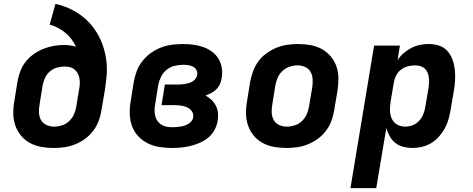

<svg xmlns="http://www.w3.org/2000/svg" viewBox="-20 -755 2440 990"><path d="M257 8Q225 8 193.5 2.5Q162 -3 135 -17.5Q108 -32 88.5 -55.5Q69 -79 59 -108Q49 -137 48.5 -169Q48 -201 54 -234L70 -334Q75 -361 84.5 -387Q94 -413 111.5 -435.5Q129 -458 152.5 -475Q176 -492 202 -502.5Q228 -513 255 -518Q282 -523 308 -523Q325 -523 341 -521Q357 -519 372 -514Q362 -535 348.5 -553Q335 -571 317.5 -585.5Q300 -600 279.5 -611Q259 -622 236 -628L266 -735Q302 -727 334.5 -712.5Q367 -698 395.5 -677.5Q424 -657 447 -630.5Q470 -604 487 -573Q504 -542 514.5 -507.5Q525 -473 529 -436.5Q533 -400 529.5 -362Q526 -324 520 -286L503 -186Q499 -159 489 -132Q479 -105 461 -81Q443 -57 419 -39.5Q395 -22 368 -11Q341 0 313 4Q285 8 257 8ZM259 -102Q279 -102 299.5 -108.5Q320 -115 336 -130Q352 -145 361 -164.5Q370 -184 373 -204L388 -295Q391 -309 391.5 -323.5Q392 -338 389.5 -351.5Q387 -365 380.5 -377Q374 -389 363.5 -397.5Q353 -406 339.5 -409Q326 -412 312 -412Q292 -412 272.5 -406Q253 -400 237 -386.5Q221 -373 212.5 -354Q204 -335 200 -316L184 -216Q180 -195 181 -174Q182 -153 191.5 -136Q201 -119 219.5 -110.5Q238 -102 259 -102Z M868 8Q835 8 802.5 3Q770 -2 742 -16Q714 -30 692.5 -53Q671 -76 660.5 -105.5Q650 -135 649 -168Q648 -201 654 -234L670 -334Q675 -362 685.5 -389.5Q696 -417 715 -441Q734 -465 759 -482.5Q784 -500 811.5 -510.5Q839 -521 868 -524.5Q897 -528 924 -528Q951 -528 977.5 -524.5Q1004 -521 1028 -512.5Q1052 -504 1072.5 -489Q1093 -474 1106 -453Q1119 -432 1123.5 -406Q1128 -380 1123 -353Q1121 -338 1114.5 -322.5Q1108 -307 1096.5 -295.5Q1085 -284 1070 -276Q1055 -268 1040 -262Q1057 -253 1071 -239.5Q1085 -226 1093.5 -209Q1102 -192 1104 -171.5Q1106 -151 1102 -130Q1098 -107 1086 -84.5Q1074 -62 1054 -45.5Q1034 -29 1011 -19Q988 -9 964 -3Q940 3 916 5.5Q892 8 868 8ZM870 -99Q881 -99 891 -100Q901 -101 911.5 -102.5Q922 -104 932 -107.5Q942 -111 951.5 -116.5Q961 -122 968 -131Q975 -140 976 -150Q979 -167 969.5 -181Q960 -195 945 -201.5Q930 -208 913 -210.5Q896 -213 879 -213H813L830 -319H897Q906 -319 916 -320Q926 -321 935.5 -322.5Q945 -324 955 -327Q965 -330 974 -335.5Q983 -341 989 -350Q995 -359 997 -368Q999 -382 993 -393.5Q987 -405 975.5 -411Q964 -417 951 -419Q938 -421 925 -421Q903 -421 880.5 -415.5Q858 -410 839.5 -395.5Q821 -381 810.5 -359.5Q800 -338 796 -317L780 -217Q777 -201 777 -186Q777 -171 780.5 -156.5Q784 -142 792.5 -130.5Q801 -119 813 -111.5Q825 -104 840 -101.5Q855 -99 870 -99Z M1457 8Q1425 8 1393.5 2.5Q1362 -3 1335 -17.5Q1308 -32 1288.5 -55.5Q1269 -79 1259 -108Q1249 -137 1248.5 -169Q1248 -201 1254 -234L1270 -334Q1275 -361 1285 -388Q1295 -415 1312.5 -439Q1330 -463 1354.5 -480.5Q1379 -498 1406 -509Q1433 -520 1461 -524Q1489 -528 1516 -528Q1549 -528 1580.5 -522.5Q1612 -517 1638.5 -502.5Q1665 -488 1685 -464.5Q1705 -441 1715 -412Q1725 -383 1725 -351Q1725 -319 1720 -286L1703 -186Q1699 -159 1689 -132Q1679 -105 1661 -81Q1643 -57 1619 -39.5Q1595 -22 1568 -11Q1541 0 1513 4Q1485 8 1457 8ZM1459 -102Q1479 -102 1499.5 -108.5Q1520 -115 1536 -130Q1552 -145 1561 -164.5Q1570 -184 1573 -204L1590 -304Q1593 -325 1592 -346Q1591 -367 1581.5 -384Q1572 -401 1554 -409.5Q1536 -418 1515 -418Q1495 -418 1474.5 -411.5Q1454 -405 1437.5 -390Q1421 -375 1412.5 -355.5Q1404 -336 1400 -316L1384 -216Q1380 -195 1381 -174Q1382 -153 1391.5 -136Q1401 -119 1419.5 -110.5Q1438 -102 1459 -102Z M1787 215 1909 -520H2042L2030 -445Q2043 -465 2061.5 -481Q2080 -497 2101.5 -508Q2123 -519 2146 -523.5Q2169 -528 2191 -528Q2219 -528 2244.5 -519.5Q2270 -511 2287 -492Q2304 -473 2313 -448Q2322 -423 2325 -396Q2328 -369 2326.5 -341.5Q2325 -314 2320 -286L2303 -186Q2299 -162 2292 -138Q2285 -114 2272.5 -91.5Q2260 -69 2242.5 -49.5Q2225 -30 2203 -17Q2181 -4 2156 2Q2131 8 2107 8Q2083 8 2059.5 2Q2036 -4 2018.5 -18Q2001 -32 1989.5 -52.5Q1978 -73 1972 -95L1920 215ZM2070 -102Q2089 -102 2108 -109.5Q2127 -117 2141 -132Q2155 -147 2162.5 -166Q2170 -185 2173 -204L2190 -304Q2192 -318 2192.5 -331.5Q2193 -345 2191 -358Q2189 -371 2183.5 -383Q2178 -395 2168.5 -403Q2159 -411 2146 -414.5Q2133 -418 2119 -418Q2101 -418 2082.5 -413Q2064 -408 2048 -396Q2032 -384 2023 -366.5Q2014 -349 2011 -331L1994 -231Q1992 -216 1991 -200.5Q1990 -185 1992 -170.5Q1994 -156 2000 -143Q2006 -130 2016.5 -120.5Q2027 -111 2041 -106.5Q2055 -102 2070 -102Z"/></svg>

Font: Iosevka SS04 XBd Ex
Style: Italic
Weight: 800
Width: 7
Italic angle: -9°
Monospace: yes
Designer: Belleve Invis
Foundry: Belleve Invis
Version: Version 19.0.0; ttfautohint (v1.8.4)